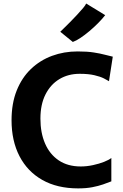

<svg xmlns="http://www.w3.org/2000/svg" viewBox="-20 -1036 682 1064"><path d="M44 -369.5Q44 -463 72.5 -534.2Q101 -605.5 151.5 -653.8Q202 -702 268.2 -726.5Q334.5 -751 410 -751Q463.5 -751 499.8 -745.2Q536 -739.5 560.8 -732.8Q585.5 -726 605 -722L584 -586Q574.5 -592 555.2 -601.8Q536 -611.5 503.2 -619.2Q470.5 -627 421.5 -627Q358 -627 309 -597.5Q260 -568 232 -512.5Q204 -457 204 -378.5Q204 -300 229.8 -240.5Q255.5 -181 305.5 -147.2Q355.5 -113.5 427.5 -113.5Q461 -113.5 495.5 -121Q530 -128.5 557 -139.2Q584 -150 597 -160.5V-31Q577 -23 551 -14Q525 -5 491.2 1.5Q457.5 8 413 8Q297 8 214.5 -38.8Q132 -85.5 88 -170.5Q44 -255.5 44 -369.5ZM383.5 -803.5 314 -860Q318 -864 333 -878.5Q348 -893 367.8 -913Q387.5 -933 407.2 -954Q427 -975 441 -992Q455 -1009 457.5 -1016.5L563 -952Q547 -931.5 524 -908.2Q501 -885 475.5 -863.5Q450 -842 426 -826Q402 -810 383.5 -803.5Z"/></svg>

Font: Koeln Type Sans
Style: Bold
Weight: 700
Designer: Eben Sorkin
Foundry: Eben Sorkin
Version: Version 2.001